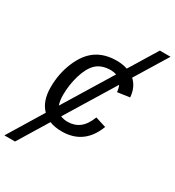

<svg xmlns="http://www.w3.org/2000/svg" viewBox="-283 -851 1079 1184"><g transform="rotate(30 256.5 -259.0)"><path d="M438.5 -494.6Q483.9 -453.1 488.8 -382.8L402.3 -370.6Q399.9 -397.5 391.1 -416.5L178.7 -69.3Q201.2 -59.6 229 -59.6Q277.8 -59.6 312.7 -86.4Q347.7 -113.3 370.1 -171.9L446.3 -147.9Q386.7 9.8 227.1 9.8Q176.3 9.8 139.6 -5.4L9.8 207.5H-65.9L85.4 -41Q32.7 -93.8 32.7 -192.9Q32.7 -291 68.4 -374.5Q103.5 -458.5 161.9 -498.3Q220.2 -538.1 305.2 -538.1Q346.2 -538.1 381.8 -526.4L502.9 -724.6H579.1ZM122.6 -189.9Q122.6 -147.5 133.3 -119.6L342.8 -462.4Q323.7 -469.2 302.2 -469.2Q240.2 -469.2 202.6 -436.5Q183.6 -419.9 168.7 -392.8Q153.8 -365.7 143.6 -331.8Q133.3 -297.9 127.9 -261.5Q122.6 -225.1 122.6 -189.9Z"/></g></svg>

Font: Arimo
Style: Italic
Weight: 400
Italic angle: -12°
Designer: Steve Matteson
Foundry: Monotype Imaging Inc.
Version: Version 1.33